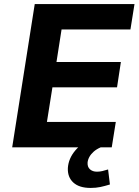

<svg xmlns="http://www.w3.org/2000/svg" viewBox="-20 -725 682 945"><path d="M40 0 151 -705H642L622 -580H283L258 -420H575L556 -295H238L211 -125H550L530 0ZM426 200Q370 200 341 173.5Q312 147 314 102Q317 55 351 15Q385 -25 436 -45L476 0Q455 9 441 21.5Q427 34 419.5 48Q412 62 411 76Q410 97 423 108.5Q436 120 457 120Q471 120 483.5 117Q496 114 512 109L521 183Q495 191 473.5 195.5Q452 200 426 200Z"/></svg>

Font: Nunito Sans 10pt ExtraBold
Style: Italic
Weight: 800
Italic angle: -9°
Designer: Vernon Adams
Foundry: Vernon Adams
Version: Version 3.101;gftools[0.9.27]